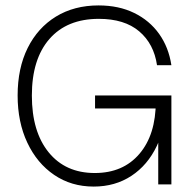

<svg xmlns="http://www.w3.org/2000/svg" viewBox="-20 -680 706 708"><path d="M563.5 -318.5V0H612V-328ZM330.5 -328V-280H602L612 -328ZM45 -328Q45 -229.5 80.8 -153.8Q116.5 -78 179.8 -35Q243 8 325.5 8Q404.5 8 464.5 -31.5Q524.5 -71 558.2 -141.8Q592 -212.5 592 -305.5H554.5Q554.5 -183.5 494.2 -112.8Q434 -42 329.5 -42Q221.5 -42 159.5 -118.2Q97.5 -194.5 97.5 -327.5Q97.5 -462 162.2 -536.2Q227 -610.5 344.5 -610.5Q439 -610.5 493.2 -564.5Q547.5 -518.5 559 -439.5H612Q602 -505.5 566.8 -555Q531.5 -604.5 474.8 -632.2Q418 -660 343.5 -660Q253.5 -660 186.2 -618.8Q119 -577.5 82 -503Q45 -428.5 45 -328Z"/></svg>

Font: Overused Grotesk Light
Style: Regular
Weight: 300
Designer: RandomMaerks
Version: Version 0.005